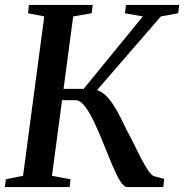

<svg xmlns="http://www.w3.org/2000/svg" viewBox="-21 -763 751 783"><path d="M498 0Q484 0 468.5 -25.5Q453 -51 436 -91.5Q419 -132 401 -177.2Q383 -222.5 364 -263Q345 -303.5 325.5 -329Q306 -354.5 286.5 -354.5H196L202 -400.5H320L561.5 -696L488.5 -709L493 -743H710L705.5 -709L635 -696L343.5 -359.5L349.5 -399Q371.5 -399.5 390.2 -388.8Q409 -378 426 -356.5Q443 -335 459.8 -304.2Q476.5 -273.5 494.5 -234.5Q509.5 -207.5 524.5 -176.8Q539.5 -146 554 -118Q568.5 -90 581.8 -70Q595 -50 605.5 -45L648.5 -33.5L645 0ZM-1 0 3 -32 73 -46 159.5 -696 93.5 -709 97 -743H357L353 -709L277.5 -696L191 -46L266.5 -32L263 0Z"/></svg>

Font: Merriweather 72pt Medium
Style: Italic
Weight: 500
Italic angle: -7.8°
Version: Version 2.101